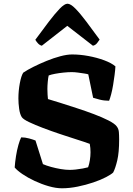

<svg xmlns="http://www.w3.org/2000/svg" viewBox="-20 -1013 713 1033"><path d="M313 0Q281 0 242.5 -11Q204 -22 166.5 -39.5Q129 -57 100.5 -76.5Q72 -96 59 -112Q61 -140 66 -172.5Q71 -205 79 -233Q87 -261 94 -274Q115 -274 137 -268Q159 -262 171 -257L211 -130Q229 -122 254.5 -115Q280 -108 306.5 -103.5Q333 -99 355 -99Q369 -99 388 -101Q407 -103 425.5 -106.5Q444 -110 454 -113Q460 -129 463.5 -151Q467 -173 467 -194Q467 -203 466 -216.5Q465 -230 463 -239Q436 -249 393 -262.5Q350 -276 302.5 -292Q255 -308 211.5 -324.5Q168 -341 136.5 -356Q105 -371 97 -383Q87 -399 83 -428Q79 -457 79 -483Q79 -524 86.5 -564.5Q94 -605 105 -622Q127 -637 160 -653.5Q193 -670 231 -685.5Q269 -701 305 -710.5Q341 -720 368 -720Q411 -720 456.5 -711.5Q502 -703 541 -688.5Q580 -674 601 -656Q600 -636 596.5 -609.5Q593 -583 588.5 -555.5Q584 -528 578 -505.5Q572 -483 567 -471Q540 -471 516.5 -477Q493 -483 481 -487L455 -613Q450 -615 434 -617.5Q418 -620 399.5 -622.5Q381 -625 366 -625Q346 -625 322 -622.5Q298 -620 276.5 -616Q255 -612 242 -607Q239 -595 237 -573.5Q235 -552 235 -534Q235 -519 236 -503.5Q237 -488 238 -480Q263 -473 303.5 -460Q344 -447 392 -431.5Q440 -416 485 -399Q530 -382 563.5 -365Q597 -348 608 -333Q618 -320 619.5 -303Q621 -286 621 -262Q621 -193 611 -150.5Q601 -108 589 -85Q579 -75 550.5 -60Q522 -45 482 -31.5Q442 -18 398 -9Q354 0 313 0ZM205 -767Q193 -770 184 -780Q175 -790 170 -799Q209 -852 242 -895.5Q275 -939 301 -966Q327 -993 343 -993Q360 -993 386 -966.5Q412 -940 445 -896Q478 -852 516 -800Q512 -794 503 -782Q494 -770 480 -767L342 -874Z"/></svg>

Font: Texturina 12pt ExtraBold
Style: Regular
Weight: 800
Designer: Guillermo Torres Carreño
Foundry: Omnibus-Type
Version: Version 1.002